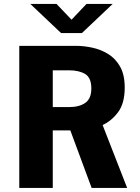

<svg xmlns="http://www.w3.org/2000/svg" viewBox="-20 -926 690 946"><path d="M75 0V-700H357.5Q393.5 -700 434.5 -691.2Q475.5 -682.5 512 -660.5Q548.5 -638.5 571.5 -598.2Q594.5 -558 594.5 -495Q594.5 -417 562 -373.5Q529.5 -330 485.5 -310L606.5 0H431.5L326.5 -283.5H240V0ZM240 -398.5H322.5Q370.5 -398.5 400.2 -419.2Q430 -440 430 -490Q430 -543 399.8 -561.2Q369.5 -579.5 321.5 -579.5H240ZM129.5 -906.5H258.5L332.5 -829L406 -906.5H535L383.5 -763H281Z"/></svg>

Font: Trispace
Style: Bold
Weight: 700
Designer: Tyler Finck
Foundry: Etcetera Type Company
Version: Version 1.210; ttfautohint (v1.8.3)